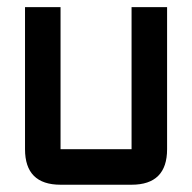

<svg xmlns="http://www.w3.org/2000/svg" viewBox="-20 -508 528 528"><path d="M341.8 -488.3H439.5V-97.7Q439.5 0 341.8 0H146.5Q48.8 0 48.8 -97.7V-488.3H146.5V-97.7H341.8Z"/></svg>

Font: BabelStone Runic Staveless
Style: Regular
Weight: 400
Designer: Andrew West
Foundry: BabelStone
Version: Version 3.002 March 14, 2022